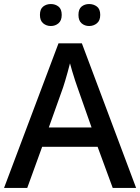

<svg xmlns="http://www.w3.org/2000/svg" viewBox="-20 -932 696 952"><path d="M539 0 464 -204H189L115 0H0L270 -717H386L655 0ZM364 -499Q360 -510 352.5 -532.5Q345 -555 338 -579Q331 -603 327 -618Q322 -598 315.5 -574.5Q309 -551 303 -531Q297 -511 293 -499L222 -300H434ZM178 -858Q178 -887 194 -899.5Q210 -912 232 -912Q254 -912 270 -899.5Q286 -887 286 -858Q286 -830 270 -816.5Q254 -803 232 -803Q210 -803 194 -816.5Q178 -830 178 -858ZM369 -858Q369 -887 384.5 -899.5Q400 -912 422 -912Q444 -912 460.5 -899.5Q477 -887 477 -858Q477 -830 460.5 -816.5Q444 -803 422 -803Q400 -803 384.5 -816.5Q369 -830 369 -858Z"/></svg>

Font: Noto Sans Nag Mundari Medium
Style: Regular
Weight: 500
Version: Version 1.000